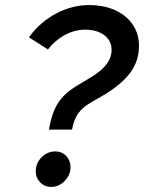

<svg xmlns="http://www.w3.org/2000/svg" viewBox="-20 -728 568 757"><path d="M173 -217Q184 -283 209 -322Q234 -361 285 -391L346 -428Q420 -474 420 -531Q420 -567 391.5 -589Q363 -611 316 -611Q275 -611 236.5 -590.5Q198 -570 169 -533L94 -581Q138 -641 201 -674.5Q264 -708 331 -708Q389 -708 433.5 -688Q478 -668 503 -631.5Q528 -595 528 -547Q528 -489 494.5 -442.5Q461 -396 387 -352L342 -326Q305 -305 288 -280.5Q271 -256 264 -217ZM182 9Q156 9 138.5 -9Q121 -27 121 -53Q121 -85 144 -108Q167 -131 198 -131Q224 -131 241 -113Q258 -95 258 -69Q258 -38 235 -14.5Q212 9 182 9Z"/></svg>

Font: Red Hat Text Medium
Style: Italic
Weight: 500
Italic angle: -12°
Designer: Pentagram, MCKL
Foundry: Pentagram, MCKL
Version: Version 1.023; ttfautohint (v1.8.3)